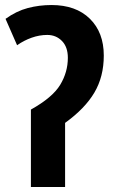

<svg xmlns="http://www.w3.org/2000/svg" viewBox="-20 -744 460 764"><path d="M185 -724Q282 -724 337.5 -669.5Q393 -615 393 -523Q393 -439 355.5 -375.5Q318 -312 239 -255V0H103V-308Q189 -356 219.5 -406.5Q250 -457 250 -514Q250 -557 226.5 -581Q203 -605 168 -605Q137 -605 106 -594Q75 -583 48 -564L2 -669Q45 -700 90.5 -712Q136 -724 185 -724Z"/></svg>

Font: Noto Sans Condensed
Style: Bold
Weight: 700
Width: 3
Designer: Monotype Design Team
Foundry: Monotype Imaging Inc.
Version: Version 2.013; ttfautohint (v1.8.4.7-5d5b)